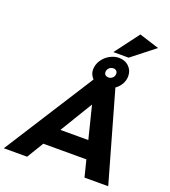

<svg xmlns="http://www.w3.org/2000/svg" viewBox="-232 -1158 1140 1286"><g transform="rotate(20 338.0 -514.5)"><path d="M411 -713Q411 -730 423.5 -742Q436 -754 454 -754Q467 -754 475 -746Q483 -738 483 -726Q483 -708 470.5 -696.5Q458 -685 441 -685Q429 -685 420 -692Q411 -699 411 -713ZM112 0 184 -119H491L521 0H690L509 -638Q534 -655 549 -681.5Q564 -708 564 -738Q564 -779 536 -806Q508 -833 465 -833Q432 -833 399.5 -815Q367 -797 347 -766Q327 -735 327 -700Q327 -666 353 -638L-54 0ZM260 -245 401 -477 459 -245ZM415 -856H524L687 -984L545 -1029Z"/></g></svg>

Font: Geom Bold
Style: Bold Italic
Weight: 700
Italic angle: -10°
Version: Version 1.102